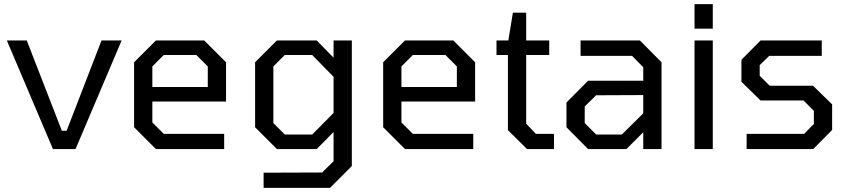

<svg xmlns="http://www.w3.org/2000/svg" viewBox="-20 -718 4086 925"><path d="M235 0 13 -523H109L278 -88H301L469 -523H566L344 0Z M731 0 626 -105V-418L731 -523H964L1069 -418V-229H714V-128L769 -73H1060V0ZM714 -299H981V-398L926 -453H769L714 -398Z M1250 187V114L1532 113L1587 59V-82L1506 0H1314L1209 -105V-418L1314 -523H1506L1587 -440V-523H1675V82L1570 187ZM1484 -70 1587 -174V-348L1484 -453H1352L1297 -398V-125L1352 -70Z M1931 0 1826 -105V-418L1931 -523H2164L2269 -418V-229H1914V-128L1969 -73H2260V0ZM1914 -299H2181V-398L2126 -453H1969L1914 -398Z M2519 0 2427 -91V-453H2372V-523H2429L2451 -657H2515V-523H2626V-453H2515V-122L2562 -73H2649V0Z M2813 0 2709 -105V-224L2813 -329H3079V-394L3025 -449H2777V-523H3063L3167 -418V0H3079V-81L2998 0ZM2852 -70H2976L3079 -172V-260L2852 -259L2797 -205V-125Z M3326 -580V-698H3414V-580ZM3326 0V-523H3414V0Z M3577 0V-73H3854L3901 -121V-184L3851 -234H3644L3552 -324V-430L3644 -523H3939V-449H3686L3640 -404V-353L3688 -305H3897L3989 -215V-92L3898 0Z"/></svg>

Font: Tomorrow
Style: Regular
Weight: 400
Designer: Tony de Marco, Monica Rizzolli
Foundry: Just in Type
Version: Version 2.002